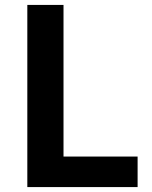

<svg xmlns="http://www.w3.org/2000/svg" viewBox="-20 -760 617 780"><path d="M91 -740H238V-124H539V0H91Z"/></svg>

Font: Kinto Sans
Style: Bold
Weight: 700
Designer: Authors: Ryoko NISHIZUKA  (kana & ideographs); Paul D. Hunt (Latin, Greek & Cyrillic); Wenlong ZHANG  (bopomofo); Sandol
Foundry: Adobe Systems Incorporated, ookami Inc.
Version: Version 0.001